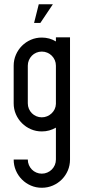

<svg xmlns="http://www.w3.org/2000/svg" viewBox="-20 -614 406 897"><path d="M175.3 -438.5Q211.4 -438.5 241.2 -420.4V-439.5H307.1V0H241.2V-17.6Q226.6 -9.3 210.2 -4.6Q193.8 0 175.3 0Q147.9 0 124.3 -10.3Q100.6 -20.5 82.5 -38.6Q64.5 -56.6 54.2 -80.3Q43.9 -104 43.9 -131.3V-307.1Q43.9 -334 54.2 -357.9Q64.5 -381.8 82.5 -399.9Q100.6 -418 124.3 -428.2Q147.9 -438.5 175.3 -438.5ZM109.9 -131.3Q109.9 -117.7 115 -105.7Q120.1 -93.8 128.9 -85Q137.7 -76.2 149.7 -71Q161.6 -65.9 175.3 -65.9Q188.5 -65.9 200.2 -70.8Q211.9 -75.7 220.9 -84.2Q230 -92.8 235.4 -104Q240.7 -115.2 241.2 -128.4V-307.1Q241.2 -320.8 236.1 -332.8Q231 -344.7 221.9 -353.8Q212.9 -362.8 200.9 -367.9Q189 -373 175.3 -373Q161.6 -373 149.7 -367.9Q137.7 -362.8 128.9 -353.8Q120.1 -344.7 115 -332.8Q109.9 -320.8 109.9 -307.1ZM307.1 131.3Q307.1 158.7 296.9 182.6Q286.6 206.5 268.6 224.6Q250.5 242.7 226.6 252.9Q202.6 263.2 175.3 263.2Q147.9 263.2 124.3 252.9Q100.6 242.7 82.5 224.6Q64.5 206.5 54.2 182.6Q43.9 158.7 43.9 131.3H109.9Q109.9 145 115 157Q120.1 168.9 128.9 178Q137.7 187 149.7 192.1Q161.6 197.3 175.3 197.3Q189 197.3 200.9 192.1Q212.9 187 221.9 178Q231 168.9 236.1 157Q241.2 145 241.2 131.3V0H307.1ZM168.5 -506.8H139.2L161.1 -594.2H227.1Z"/></svg>

Font: Aeronef
Style: Regular
Weight: 400
Designer: Peter Wiegel - CAT-Fonts Germany
Foundry: CAT-Fonts, Peter Wiegel
Version: Version 0.002